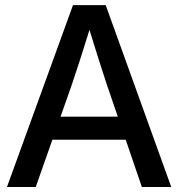

<svg xmlns="http://www.w3.org/2000/svg" viewBox="-20 -748 713 768"><path d="M7.8 0 272 -727.5H402.8L665 0H547.4L482.9 -189H189.5L123 0ZM222.2 -281.2H451.2L407.2 -410.2Q392.6 -455.1 376 -506.3Q359.4 -557.6 337.9 -628.4Q315.9 -557.6 299.3 -506.3Q282.7 -455.1 267.6 -410.2Z"/></svg>

Font: Inter Display Medium
Style: Regular
Weight: 500
Designer: Rasmus Andersson
Foundry: rsms
Version: Version 4.001;git-9221beed3